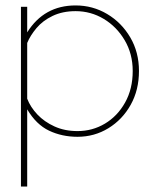

<svg xmlns="http://www.w3.org/2000/svg" viewBox="-20 -497 564 706"><path d="M57 189V-472H80V-378Q142 -477 258 -477Q321 -477 374 -445.5Q427 -414 459 -359.5Q491 -305 491 -236Q491 -166 460.5 -111.5Q430 -57 378.5 -25.5Q327 6 265 6Q208 6 160.5 -16.5Q113 -39 80 -95V189ZM265 -15Q320 -15 366 -42.5Q412 -70 440 -120Q468 -170 468 -236Q468 -299 438.5 -349Q409 -399 361.5 -427.5Q314 -456 258 -456Q210 -456 173.5 -438.5Q137 -421 114 -393.5Q91 -366 80 -339V-134Q92 -103 117.5 -76Q143 -49 180.5 -32Q218 -15 265 -15Z"/></svg>

Font: Lil Grotesk Thin
Style: Regular
Weight: 100
Designer: Bastien Sozeau
Foundry: NBR — Bastien Sozeau
Version: Version 3.003; ttfautohint (v1.8.4.7-5d5b);gftools[0.9.33]